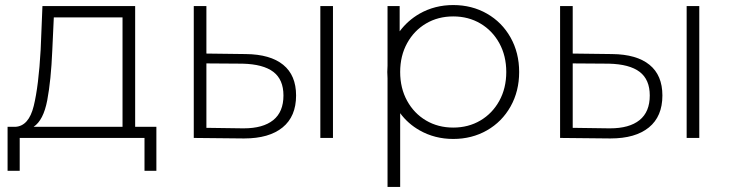

<svg xmlns="http://www.w3.org/2000/svg" viewBox="-20 -546 2895 760"><path d="M599 -44V130H552V0H58V130H10V-44H41Q94 -47 113.5 -126.5Q133 -206 141 -350L148 -522H515V-44ZM187 -347Q182 -228 167 -149Q152 -70 113 -44H465V-477H193Z M953 -332Q1050 -331 1101 -289.5Q1152 -248 1152 -168Q1152 -85 1098.5 -41.5Q1045 2 947 2Q944 2 942 2L747 0V-522H797V-334ZM1248 -522H1298V0H1248ZM940 -38Q942 -38 945 -38Q1021 -38 1061.5 -70.5Q1102 -103 1102 -168Q1102 -231 1062 -261.5Q1022 -292 940 -294L797 -295V-40Z M1774 4Q1701 4 1641 -30Q1595 -56 1564 -98V194H1514V-236Q1513 -248 1513 -261Q1513 -274 1514 -286V-522H1562V-422Q1594 -465 1641 -492Q1701 -526 1774 -526Q1848 -526 1907.5 -492Q1967 -458 2001 -397.5Q2035 -337 2035 -261Q2035 -185 2001 -124.5Q1967 -64 1907.5 -30Q1848 4 1774 4ZM1774 -41Q1834 -41 1881.5 -69Q1929 -97 1956.5 -147Q1984 -197 1984 -261Q1984 -325 1956.5 -375Q1929 -425 1881.5 -453Q1834 -481 1774 -481Q1714 -481 1666.5 -453Q1619 -425 1591.5 -375Q1564 -325 1564 -261Q1564 -197 1591.5 -147Q1619 -97 1666.5 -69Q1714 -41 1774 -41Z M2403 -332Q2500 -331 2551 -289.5Q2602 -248 2602 -168Q2602 -85 2548.5 -41.5Q2495 2 2397 2Q2394 2 2392 2L2197 0V-522H2247V-334ZM2698 -522H2748V0H2698ZM2390 -38Q2392 -38 2395 -38Q2471 -38 2511.5 -70.5Q2552 -103 2552 -168Q2552 -231 2512 -261.5Q2472 -292 2390 -294L2247 -295V-40Z"/></svg>

Font: Hilab Light
Style: Regular
Weight: 300
Designer: Cristianderson Lima
Foundry: Cristianderson
Version: Version 1.0